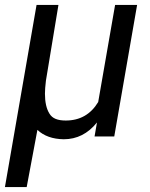

<svg xmlns="http://www.w3.org/2000/svg" viewBox="-33 -548 603 771"><path d="M117.2 -26.4 74.2 203.1H-13.2L113.8 -528.3H201.7L151.4 -224.1Q147.5 -190.9 147.5 -171.9Q147.5 -120.6 165.5 -91.8Q174.3 -77.1 190.4 -70.6Q206.5 -64 231 -64Q316.4 -64 361.3 -138.2L429.2 -528.3H517.6L425.8 0H346.7L356.4 -56.2Q302.2 11.2 223.1 11.2Q156.2 10.3 117.2 -26.4Z"/></svg>

Font: Mardoto
Style: Italic
Weight: 400
Italic angle: -12°
Designer: Christian Robertson, Vahan Hovhannisyan
Foundry: Google
Version: Version 1.000